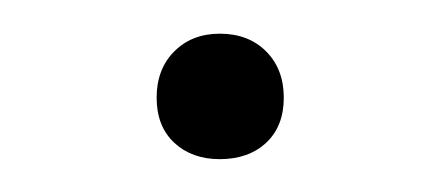

<svg xmlns="http://www.w3.org/2000/svg" viewBox="-20 -337 262 114"><path d="M110.5 -242.5Q94 -242.5 83.5 -252.2Q73 -262 73 -279Q73 -296 83.5 -306.5Q94 -317 110.5 -317Q127.5 -317 138 -306.5Q148.5 -296 148.5 -279Q148.5 -262 138 -252.2Q127.5 -242.5 110.5 -242.5Z"/></svg>

Font: Encode Sans SmExp XLt
Style: Regular
Weight: 200
Width: 6
Designer: Multiple Designers
Foundry: Impallari Type
Version: Version 3.002; ttfautohint (v1.8.3) -l 8 -r 50 -G 200 -x 14 